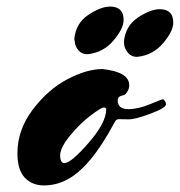

<svg xmlns="http://www.w3.org/2000/svg" viewBox="-20 -542 547 584"><path d="M338 -237Q338 -210 370 -210Q400 -210 436 -225Q472 -240 475 -240Q478 -240 481.5 -235Q485 -230 485 -225Q485 -214 438.5 -196.5Q392 -179 371 -179Q350 -179 341.5 -179.5Q333 -180 328 -169Q254 -30 181 6Q149 22 113.5 22Q78 22 55.5 -1.5Q33 -25 33 -76Q33 -147 79.5 -208.5Q126 -270 185 -301Q244 -332 292 -332Q373 -323 373 -283Q373 -272 367.5 -263.5Q362 -255 358.5 -253.5Q355 -252 350 -251Q338 -248 338 -237ZM176 -46Q196 -46 249.5 -107.5Q303 -169 303 -209Q303 -215 295.5 -215Q288 -215 256 -191Q224 -167 193.5 -130Q163 -93 163 -69.5Q163 -46 176 -46ZM246 -377Q229 -377 219 -388.5Q209 -400 208 -412L206 -424Q211 -472 249 -497Q287 -522 315 -522Q356 -522 356 -481Q356 -455 325 -418.5Q294 -382 246 -377ZM397 -369Q380 -369 370 -380.5Q360 -392 358 -404L357 -416Q362 -464 400 -489Q438 -514 466 -514Q507 -514 507 -473Q507 -447 476 -410.5Q445 -374 397 -369Z"/></svg>

Font: Mrs Sheppards
Style: Regular
Weight: 400
Version: Version 1.000